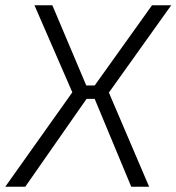

<svg xmlns="http://www.w3.org/2000/svg" viewBox="-33 -710 671 730"><path d="M381 -358 534 0H466L327 -334H296L63 0H-13L242 -359L98 -690H166L295 -385H327L545 -690H618Z"/></svg>

Font: Exo 2.0 Light
Style: Italic
Weight: 300
Italic angle: -8°
Designer: Natanael Gama
Version: Version 1.001;PS 001.001;hotconv 1.0.70;makeotf.lib2.5.58329